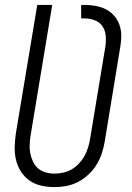

<svg xmlns="http://www.w3.org/2000/svg" viewBox="-20 -755 540 783"><path d="M202 8Q174 8 147.5 2Q121 -4 100 -19Q79 -34 65 -56Q51 -78 45 -104Q39 -130 40 -157.5Q41 -185 45 -213L132 -735H193L105 -204Q102 -185 101 -166Q100 -147 103.5 -129.5Q107 -112 114.5 -96Q122 -80 135 -68.5Q148 -57 166 -52Q184 -47 203 -47Q220 -47 238 -51Q256 -55 272.5 -64.5Q289 -74 302 -88Q315 -102 324 -118Q333 -134 338.5 -151.5Q344 -169 347 -186L410 -567Q413 -588 411 -610Q409 -632 397.5 -648.5Q386 -665 366 -672.5Q346 -680 324 -680H311V-735H324Q347 -735 369.5 -731Q392 -727 411 -717.5Q430 -708 444.5 -692Q459 -676 466.5 -655.5Q474 -635 474.5 -612.5Q475 -590 471 -567L407 -177Q403 -153 395 -129Q387 -105 373.5 -83Q360 -61 340.5 -43Q321 -25 298 -13Q275 -1 250.5 3.5Q226 8 202 8Z"/></svg>

Font: Iosevka SS04 Light Oblique
Style: Regular
Weight: 300
Italic angle: -9°
Monospace: yes
Designer: Belleve Invis
Foundry: Belleve Invis
Version: Version 19.0.0; ttfautohint (v1.8.4)